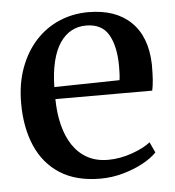

<svg xmlns="http://www.w3.org/2000/svg" viewBox="-45 -590 586 643"><g transform="rotate(-5 248.0 -268.5)"><path d="M267.5 11Q186.5 11 132.5 -23.2Q78.5 -57.5 51.5 -119.5Q24.5 -181.5 24.5 -263.5Q24.5 -329.5 44 -382.2Q63.5 -435 97.5 -472Q131.5 -509 177 -528.5Q222.5 -548 274.5 -548Q366.5 -548 418 -498.2Q469.5 -448.5 472 -355Q472 -324.5 470.5 -303.5Q469 -282.5 465.5 -267.5H140Q140.5 -220 150.5 -180.2Q160.5 -140.5 180 -111.2Q199.5 -82 229 -65.8Q258.5 -49.5 298.5 -49.5Q338.5 -49.5 379 -63.8Q419.5 -78 441.5 -96L458 -60.5Q441 -42.5 411 -26.2Q381 -10 343.8 0.5Q306.5 11 267.5 11ZM140 -308 359.5 -312Q361 -322.5 361.5 -334.8Q362 -347 362 -358Q362 -425 339.5 -464.5Q317 -504 263.5 -504Q236 -504 213.8 -491.8Q191.5 -479.5 175.2 -455.2Q159 -431 150 -394.2Q141 -357.5 140 -308Z"/></g></svg>

Font: Merriweather 72pt Medium
Style: Regular
Weight: 500
Version: Version 2.100